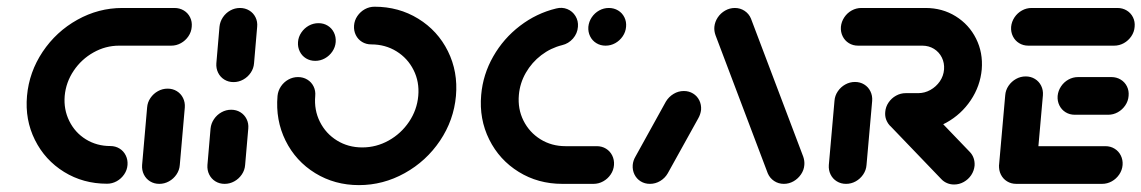

<svg xmlns="http://www.w3.org/2000/svg" viewBox="-20 -542 3365 566"><path d="M355.9 -55.9Q354.8 -40.7 346.1 -28Q337.4 -15.2 324.1 -7.8Q310.7 -0.4 295.6 -0.4Q225.2 -0.4 168.9 -35.2Q112.6 -70 83 -129.4Q53.3 -188.9 59.6 -259.3Q65.9 -329.6 105.7 -389.3Q145.6 -448.9 208 -483.7Q270.4 -518.5 340.7 -518.5H494.4Q509.6 -518.5 521.9 -511.1Q534.1 -503.7 540.4 -490.9Q546.7 -478.1 545.2 -463Q544.1 -447.8 535.4 -435Q526.7 -422.2 513.3 -414.8Q500 -407.4 484.8 -407.4H331.1Q291.1 -407.4 255.6 -387.4Q220 -367.4 197.2 -333.5Q174.4 -299.6 170.7 -259.3Q167.4 -219.3 184.3 -185.2Q201.1 -151.1 233.1 -131.3Q265.2 -111.5 305.2 -111.5Q320.4 -111.5 332.4 -104.1Q344.4 -96.7 350.7 -83.9Q357 -71.1 355.9 -55.9ZM449.6 0Q434.4 0 422.4 -7.4Q410.4 -14.8 404.1 -27.6Q397.8 -40.4 398.9 -55.6L413.7 -225.2Q414.8 -240.4 423.5 -253.1Q432.2 -265.9 445.6 -273.3Q458.9 -280.7 474.1 -280.7Q489.3 -280.7 501.3 -273.3Q513.3 -265.9 519.6 -253.1Q525.9 -240.4 524.8 -225.2L510 -55.6Q508.9 -40.4 500.2 -27.6Q491.5 -14.8 478.1 -7.4Q464.8 0 449.6 0Z M642.2 0Q627 0 615 -7.4Q603 -14.8 596.7 -27.6Q590.4 -40.4 591.5 -55.6L600.7 -163Q602.2 -178.1 610.9 -190.9Q619.6 -203.7 633 -211.1Q646.3 -218.5 661.5 -218.5Q676.7 -218.5 688.7 -211.1Q700.7 -203.7 707 -190.9Q713.3 -178.1 711.9 -163L702.6 -55.6Q701.5 -40.4 692.8 -27.6Q684.1 -14.8 670.7 -7.4Q657.4 0 642.2 0ZM668.5 -300Q653.3 -300 641.3 -307.4Q629.3 -314.8 623 -327.6Q616.7 -340.4 617.8 -355.6L627 -463Q628.5 -478.1 637 -490.9Q645.6 -503.7 658.9 -511.1Q672.2 -518.5 687.4 -518.5Q702.6 -518.5 714.8 -511.1Q727 -503.7 733.3 -490.9Q739.6 -478.1 738.1 -463L728.9 -355.6Q727.8 -340.4 719.1 -327.6Q710.4 -314.8 697 -307.4Q683.7 -300 668.5 -300Z M858.5 -418.1Q859.6 -433.3 868.4 -446.2Q877.1 -459 890.4 -466.4Q903.7 -473.7 918.9 -473.7Q934.1 -473.7 946.1 -466.3Q958.1 -458.9 964.4 -446.1Q970.7 -433.3 969.6 -418.1Q968.5 -403 959.8 -390.2Q951.1 -377.4 937.8 -370Q924.4 -362.6 909.3 -362.6Q894.1 -362.6 882 -370Q870 -377.4 863.7 -390.2Q857.4 -403 858.5 -418.1ZM1023.7 -466.7Q1024.8 -481.9 1033.5 -494.7Q1042.3 -507.5 1055.6 -514.9Q1068.9 -522.2 1084.1 -522.2Q1155.5 -522.2 1212.9 -486.9Q1270.4 -451.6 1300.4 -391.1Q1330.4 -330.6 1324.1 -259.2Q1317.8 -187.8 1277.2 -127.3Q1236.6 -66.9 1173 -31.6Q1109.5 3.7 1038.1 3.7Q966.7 3.7 909.2 -31.6Q851.8 -66.9 821.8 -127.4Q791.9 -187.9 798.1 -259.3Q799.6 -274.4 808.1 -287.2Q816.7 -300 830 -307.4Q843.3 -314.8 858.5 -314.8Q873.7 -314.8 885.9 -307.4Q898.1 -300 904.4 -287.2Q910.7 -274.4 909.3 -259.3Q905.6 -217.8 923 -183Q940.4 -148.2 973.4 -127.8Q1006.4 -107.4 1047.9 -107.4Q1089.3 -107.4 1125.9 -127.8Q1162.5 -148.3 1185.9 -183.1Q1209.3 -217.9 1213 -259.3Q1216.7 -300.7 1199.2 -335.5Q1181.8 -370.3 1148.8 -390.7Q1115.8 -411.1 1074.4 -411.1Q1059.3 -411.1 1047.2 -418.5Q1035.2 -425.9 1028.9 -438.7Q1022.6 -451.5 1023.7 -466.7Z M1398.5 -262.2Q1403.7 -322.6 1434.1 -375.7Q1464.4 -428.9 1513 -465.9Q1561.5 -503 1619.6 -517Q1637 -521.5 1652.4 -515.2Q1667.8 -508.9 1676.5 -494.6Q1685.2 -480.4 1683.7 -463Q1682.2 -443.3 1669.1 -428.3Q1655.9 -413.3 1637 -408.9Q1603.7 -400.7 1575.7 -379.4Q1547.8 -358.1 1530.2 -327.6Q1512.6 -297 1509.6 -262.2Q1505.9 -221.1 1523.1 -186.5Q1540.4 -151.9 1573.1 -131.5Q1605.9 -111.1 1647 -111.1H1739.3Q1754.4 -111.1 1766.5 -103.7Q1778.5 -96.3 1784.8 -83.5Q1791.1 -70.7 1790 -55.6Q1788.9 -40.4 1780.2 -27.6Q1771.5 -14.8 1758.1 -7.4Q1744.8 0 1729.6 0H1637.4Q1566.3 0 1509.3 -35.2Q1452.2 -70.4 1422.2 -130.7Q1392.2 -191.1 1398.5 -262.2ZM1714.4 -463Q1715.9 -478.1 1724.4 -490.9Q1733 -503.7 1746.3 -511.1Q1759.6 -518.5 1774.8 -518.5Q1790 -518.5 1802.2 -511.1Q1814.4 -503.7 1820.7 -490.9Q1827 -478.1 1825.6 -463Q1824.4 -447.8 1815.7 -435Q1807 -422.2 1793.7 -414.8Q1780.4 -407.4 1765.2 -407.4Q1750 -407.4 1738 -414.8Q1725.9 -422.2 1719.6 -435Q1713.3 -447.8 1714.4 -463Z M1895.9 0Q1880.7 0 1868.7 -7.4Q1856.7 -14.8 1850.4 -27.6Q1844.1 -40.4 1845.2 -55.6Q1846.3 -68.5 1853.3 -80.4L1943 -242.6Q1951.5 -256.7 1965.6 -265.2Q1979.6 -273.7 1995.9 -273.7Q2011.1 -273.7 2023.1 -266.3Q2035.2 -258.9 2041.5 -246.1Q2047.8 -233.3 2046.7 -218.1Q2045.2 -205.2 2038.5 -193.3L1948.5 -31.1Q1940.4 -17 1926.3 -8.5Q1912.2 0 1895.9 0ZM2351.1 -55.6Q2350 -40.7 2341.3 -28Q2332.6 -15.2 2319.3 -7.6Q2305.9 0 2290.7 0Q2274.8 0 2262 -8.5Q2249.3 -17 2243.3 -31.1L2089.3 -438.1Q2084.8 -450.7 2085.9 -463Q2087.4 -477.8 2095.9 -490.6Q2104.4 -503.3 2117.8 -510.9Q2131.1 -518.5 2146.3 -518.5Q2162.2 -518.5 2175 -510Q2187.8 -501.5 2193.7 -487.4L2347.8 -80.4Q2352.2 -67.8 2351.1 -55.6Z M2474.1 0Q2458.9 0 2446.9 -7.4Q2434.8 -14.8 2428.5 -27.6Q2422.2 -40.4 2423.3 -55.6L2440 -244.8Q2441.1 -260 2449.8 -272.8Q2458.5 -285.6 2471.9 -293Q2485.2 -300.4 2500.4 -300.4Q2515.6 -300.4 2527.6 -293Q2539.6 -285.6 2545.9 -272.8Q2552.2 -260 2551.1 -244.8L2534.4 -55.6Q2533.3 -40.4 2524.6 -27.6Q2515.9 -14.8 2502.6 -7.4Q2489.3 0 2474.1 0ZM2853 -53.7Q2851.5 -38.5 2843 -25.7Q2834.4 -13 2821.1 -5.6Q2807.8 1.9 2792.6 1.9Q2781.5 1.9 2771.9 -2.2Q2762.2 -6.3 2755.2 -13.7L2603.7 -171.5Q2595.9 -179.6 2592.2 -189.8Q2588.5 -200 2589.6 -211.9Q2590.7 -227 2599.4 -239.8Q2608.1 -252.6 2621.5 -260Q2634.8 -267.4 2650 -267.4Q2660.7 -267.4 2670.6 -263.3Q2680.4 -259.3 2687 -252.2L2839.3 -93.7Q2846.7 -85.9 2850.2 -75.7Q2853.7 -65.6 2853 -53.7ZM2589.6 -211.9Q2590.7 -227 2599.4 -239.8Q2608.1 -252.6 2621.5 -260Q2634.8 -267.4 2650 -267.4H2686.7Q2705.9 -267.4 2722.8 -276.9Q2739.6 -286.3 2750.6 -302.2Q2761.5 -318.1 2763 -337.4Q2764.4 -356.3 2756.5 -372.4Q2748.5 -388.5 2733.3 -398Q2718.1 -407.4 2698.9 -407.4H2509.6Q2494.4 -407.4 2482.4 -414.8Q2470.4 -422.2 2464.1 -435Q2457.8 -447.8 2458.9 -463Q2460.4 -478.1 2468.9 -490.9Q2477.4 -503.7 2490.7 -511.1Q2504.1 -518.5 2519.3 -518.5H2708.5Q2757.8 -518.5 2797.2 -494.1Q2836.7 -469.6 2857.4 -428.1Q2878.1 -386.7 2874.1 -337.4Q2869.6 -288.1 2841.7 -246.5Q2813.7 -204.8 2770 -180.6Q2726.3 -156.3 2677 -156.3H2640.4Q2625.2 -156.3 2613.1 -163.7Q2601.1 -171.1 2594.8 -183.9Q2588.5 -196.7 2589.6 -211.9Z M2924.8 -51.9 2943.3 -261.1Q2944.4 -276.3 2953.1 -289.1Q2961.9 -301.9 2975.2 -309.3Q2988.5 -316.7 3003.7 -316.7Q3018.9 -316.7 3030.9 -309.3Q3043 -301.9 3049.3 -289.1Q3055.6 -276.3 3054.4 -261.1L3035.9 -51.9ZM3289.3 -55.6Q3288.1 -40.4 3279.4 -27.6Q3270.7 -14.8 3257.4 -7.4Q3244.1 0 3228.9 0H2975.9Q2960.7 0 2948.7 -7.4Q2936.7 -14.8 2930.4 -27.6Q2924.1 -40.4 2925.2 -55.6Q2926.3 -70.7 2935 -83.5Q2943.7 -96.3 2957 -103.7Q2970.4 -111.1 2985.6 -111.1H3238.5Q3253.7 -111.1 3265.7 -103.7Q3277.8 -96.3 3284.1 -83.5Q3290.4 -70.7 3289.3 -55.6ZM3097.8 -259.3Q3099.3 -274.4 3107.8 -287.2Q3116.3 -300 3129.6 -307.4Q3143 -314.8 3158.1 -314.8H3256.3Q3271.5 -314.8 3283.7 -307.4Q3295.9 -300 3302.2 -287.2Q3308.5 -274.4 3307 -259.3Q3305.9 -244.1 3297.2 -231.3Q3288.5 -218.5 3275.2 -211.1Q3261.9 -203.7 3246.7 -203.7H3148.5Q3133.3 -203.7 3121.3 -211.1Q3109.3 -218.5 3103 -231.3Q3096.7 -244.1 3097.8 -259.3ZM2960.7 -463Q2962.2 -478.1 2970.7 -490.9Q2979.3 -503.7 2992.6 -511.1Q3005.9 -518.5 3021.1 -518.5H3274.1Q3289.3 -518.5 3301.5 -511.1Q3313.7 -503.7 3320 -490.9Q3326.3 -478.1 3324.8 -463Q3323.7 -447.8 3315 -435Q3306.3 -422.2 3293 -414.8Q3279.6 -407.4 3264.4 -407.4H3011.5Q2996.3 -407.4 2984.3 -414.8Q2972.2 -422.2 2965.9 -435Q2959.6 -447.8 2960.7 -463Z"/></svg>

Font: 26F Galaxy Sans Oblique
Style: Regular
Weight: 400
Italic angle: -5°
Designer: C₂₉H₂₅N₃O₅
Version: Version 1.200;FEAKit 1.0